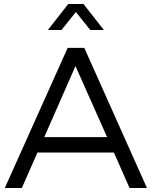

<svg xmlns="http://www.w3.org/2000/svg" viewBox="-20 -939 758 959"><path d="M4 0 318 -700H401L714 0H627L549 -177H167L89 0ZM201 -254H515L357 -609ZM219 -789 321 -919H397L499 -789H431L359 -879L287 -789Z"/></svg>

Font: Trueno
Style: Lt
Weight: 300
Designer: Julieta Ulanovsky
Foundry: Julieta Ulanovsky
Version: Version 3.001b